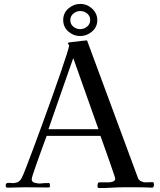

<svg xmlns="http://www.w3.org/2000/svg" viewBox="-20 -953 814 975"><path d="M480 -297Q448 -387 416 -477.5Q384 -568 352 -658Q321 -568 289 -478Q257 -388 226 -297ZM438 -851Q438 -872 422.5 -884.5Q407 -897 387 -897Q368 -897 352.5 -884Q337 -871 337 -850Q337 -830 352.5 -817.5Q368 -805 387 -805Q407 -805 422.5 -818Q438 -831 438 -851ZM762 -15Q762 -2 753 0Q733 -1 712 -1.5Q691 -2 671 -2Q640 -2 609.5 -2Q579 -2 548 0Q532 1 515.5 1.5Q499 2 483 2Q478 2 476.5 -1.5Q475 -5 475 -9L476 -17Q476 -20 478 -23.5Q480 -27 484 -27H533Q542 -27 553.5 -31Q565 -35 565 -46Q565 -49 558 -69.5Q551 -90 541 -119.5Q531 -149 520 -179Q509 -209 501 -232.5Q493 -256 490 -263H217Q214 -254 205 -230.5Q196 -207 185.5 -177Q175 -147 164.5 -118Q154 -89 147.5 -68.5Q141 -48 141 -43Q141 -29 156 -25Q171 -21 181 -21Q191 -21 200.5 -22.5Q210 -24 220 -23Q222 -24 226 -24Q232 -24 233 -17Q234 -10 234 -6Q233 -2 229.5 -1.5Q226 -1 222 -1Q193 -1 163 -1.5Q133 -2 104 -2Q82 -2 61 -1Q40 0 18 0Q9 0 9 -10Q9 -23 18 -24Q27 -25 40 -23.5Q53 -22 67.5 -27Q82 -32 92 -53Q97 -62 112 -101Q127 -140 149 -198.5Q171 -257 195.5 -324.5Q220 -392 244 -459Q268 -526 287.5 -583Q307 -640 319 -677.5Q331 -715 331 -722Q331 -724 328 -727.5Q325 -731 325 -732Q325 -736 328 -737Q338 -739 349 -740Q360 -741 370 -742Q383 -744 396 -745.5Q409 -747 422 -748L681 -48Q685 -38 696.5 -32.5Q708 -27 718 -27Q727 -27 736.5 -27.5Q746 -28 756 -28Q760 -28 761 -23Q762 -18 762 -15ZM474 -850Q474 -816 447.5 -793Q421 -770 387 -770Q353 -770 327 -793Q301 -816 301 -851Q301 -887 327.5 -910Q354 -933 388 -933Q422 -933 448 -909Q474 -885 474 -850Z"/></svg>

Font: Kaisei Decol
Style: Regular
Weight: 400
Designer: Font-Kai, 金井和夫
Foundry: KAZUO KANAI
Version: Version 5.003